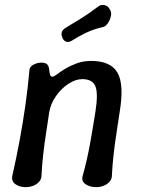

<svg xmlns="http://www.w3.org/2000/svg" viewBox="-20 -761 580 791"><path d="M101 -469Q101 -486 117.5 -494.5Q134 -503 150 -503Q168 -503 175 -495Q182 -487 183 -471Q184 -461 186.5 -453Q189 -445 196 -445Q202 -445 215 -455Q228 -465 248.5 -477.5Q269 -490 296 -500Q323 -510 356 -510Q436 -510 464 -461.5Q492 -413 473 -300Q467 -258 460 -213.5Q453 -169 448 -124.5Q443 -80 441 -38Q441 -23 431 -12Q421 -1 406.5 4.5Q392 10 376 10Q350 10 332 -2.5Q314 -15 321 -38Q330 -70 337.5 -103Q345 -136 351 -169Q357 -202 362.5 -235.5Q368 -269 373 -300Q385 -376 373 -405.5Q361 -435 319 -435Q291 -435 261.5 -415.5Q232 -396 210.5 -365Q189 -334 183 -300Q177 -258 170 -213.5Q163 -169 158 -124.5Q153 -80 151 -38Q151 -23 141 -12Q131 -1 116.5 4.5Q102 10 86 10Q60 10 43 -2.5Q26 -15 31 -38Q47 -108 60.5 -180.5Q74 -253 84.5 -326.5Q95 -400 101 -469ZM277 -594Q264 -586 253.5 -589Q243 -592 237 -605V-607Q231 -619 235 -629.5Q239 -640 253 -648Q285 -667 317 -687Q349 -707 383 -733Q395 -743 410 -740Q425 -737 432 -723L435 -717Q440 -708 436.5 -693Q433 -678 424.5 -665.5Q416 -653 406 -650Q366 -641 334.5 -626Q303 -611 277 -594Z"/></svg>

Font: Winky Sans
Style: Italic
Weight: 400
Italic angle: -8.97852°
Designer: Simon Atzbach
Foundry: typofactur
Version: Version 1.205